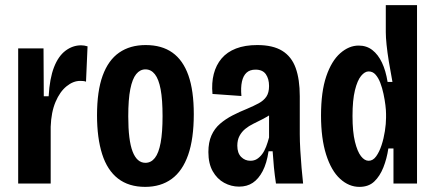

<svg xmlns="http://www.w3.org/2000/svg" viewBox="-20 -717 1700 750"><path d="M51 0V-306V-528H150L151 -341H170Q174 -411 191 -454.5Q208 -498 236 -519Q264 -540 297 -540Q303 -540 309 -539Q315 -538 322 -536L316 -398Q311 -400 304.5 -400.5Q298 -401 293 -401Q266 -401 240 -380Q214 -359 197 -319Q180 -279 178 -222V0Z M547 13Q483 13 441 -19.5Q399 -52 379 -115Q359 -178 359 -267Q359 -361 381 -421.5Q403 -482 445.5 -511.5Q488 -541 549 -541Q612 -541 653.5 -511.5Q695 -482 716 -422.5Q737 -363 737 -271Q737 -175 715 -112Q693 -49 650.5 -18Q608 13 547 13ZM548 -81Q570 -81 585 -100Q600 -119 607.5 -159.5Q615 -200 615 -263Q615 -328 607.5 -368Q600 -408 585 -427Q570 -446 548 -446Q527 -446 512 -427.5Q497 -409 489 -369Q481 -329 481 -262Q481 -169 498 -125Q515 -81 548 -81Z M914 12Q883 12 855.5 -3Q828 -18 811 -48Q794 -78 794 -123Q794 -161 806 -188Q818 -215 839.5 -233.5Q861 -252 888 -266Q915 -280 945 -292Q971 -303 990.5 -313.5Q1010 -324 1020.5 -339.5Q1031 -355 1031 -381Q1031 -409 1018.5 -427Q1006 -445 978 -445Q956 -445 943 -433Q930 -421 925 -398Q920 -375 923 -342L810 -350Q806 -393 815 -428Q824 -463 845.5 -488.5Q867 -514 902 -527.5Q937 -541 985 -541Q1046 -541 1082.5 -518.5Q1119 -496 1135 -451.5Q1151 -407 1151 -341V-193Q1151 -166 1153 -131Q1155 -96 1158 -61.5Q1161 -27 1164 0H1058Q1053 -33 1050 -63.5Q1047 -94 1045 -126H1029Q1022 -79 1006 -48.5Q990 -18 967.5 -3Q945 12 914 12ZM958 -89Q973 -89 984 -96Q995 -103 1004 -115Q1013 -127 1019.5 -144Q1026 -161 1031 -180V-292L1063 -294Q1053 -280 1037.5 -270Q1022 -260 1004.5 -251Q987 -242 969.5 -233.5Q952 -225 938 -213.5Q924 -202 915.5 -186Q907 -170 907 -148Q907 -119 922 -104Q937 -89 958 -89Z M1384 13Q1343 13 1308.5 -18.5Q1274 -50 1254 -113Q1234 -176 1234 -266Q1234 -359 1254.5 -419Q1275 -479 1309 -509Q1343 -539 1381 -539Q1412 -539 1434.5 -521.5Q1457 -504 1472 -472.5Q1487 -441 1494 -397H1513Q1505 -439 1499 -476Q1493 -513 1490 -542.5Q1487 -572 1487 -591V-697H1609V-266V0H1517V-137H1497Q1491 -97 1477.5 -63Q1464 -29 1442 -8Q1420 13 1384 13ZM1420 -89Q1437 -89 1449.5 -106.5Q1462 -124 1470.5 -150Q1479 -176 1483.5 -205Q1488 -234 1488 -257V-272Q1488 -286 1485.5 -306.5Q1483 -327 1478 -350.5Q1473 -374 1465.5 -393.5Q1458 -413 1447 -425.5Q1436 -438 1420 -438Q1405 -438 1390.5 -420.5Q1376 -403 1366.5 -364.5Q1357 -326 1357 -264Q1357 -202 1366.5 -163.5Q1376 -125 1390 -107Q1404 -89 1420 -89Z"/></svg>

Font: Bricolage Grotesque 24pt Condensed SemiBold
Style: Regular
Weight: 600
Width: 3
Designer: Mathieu Triay
Foundry: Atelier Triay
Version: Version 1.001;gftools[0.9.33.dev8+g029e19f]